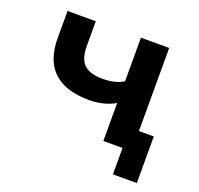

<svg xmlns="http://www.w3.org/2000/svg" viewBox="-113 -624 905 875"><g transform="rotate(20 340.0 -186.5)"><path d="M520 128V0H428V-98H636V128ZM427 0V-184Q399 -168 367 -160.5Q335 -153 304 -153Q223 -153 171.5 -178.5Q120 -204 95.5 -252.5Q71 -301 71 -371V-501H208V-380Q208 -344 218.5 -318Q229 -292 255 -278.5Q281 -265 327 -265Q356 -265 382 -271Q408 -277 427 -290V-501H564V0Z"/></g></svg>

Font: Nunito Sans 7pt
Style: Bold
Weight: 700
Designer: Vernon Adams
Foundry: Vernon Adams
Version: Version 3.101;gftools[0.9.27]